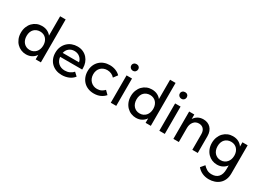

<svg xmlns="http://www.w3.org/2000/svg" viewBox="-17 -1584 3712 2712"><g transform="rotate(30 1839.0 -227.5)"><path d="M252 8Q210 8 171.5 -8Q133 -24 103.5 -54Q74 -84 56.5 -127Q39 -170 39 -223Q39 -275 56 -318Q73 -361 102 -391Q131 -421 169.5 -437.5Q208 -454 252 -454Q306 -454 345 -433.5Q384 -413 404 -384V-700H494V0H409V-73Q387 -38 346.5 -15Q306 8 252 8ZM267 -72Q299 -72 324 -83.5Q349 -95 366.5 -114.5Q384 -134 393.5 -160Q403 -186 404 -214V-235Q403 -263 393.5 -288Q384 -313 367 -332Q350 -351 325 -362Q300 -373 269 -373Q240 -373 215 -363Q190 -353 171.5 -334.5Q153 -316 142.5 -288Q132 -260 132 -224Q132 -189 142 -161Q152 -133 170 -113.5Q188 -94 212.5 -83Q237 -72 267 -72Z M836 8Q785 8 742.5 -8Q700 -24 668.5 -54Q637 -84 619.5 -126.5Q602 -169 602 -222Q602 -277 621 -320Q640 -363 671.5 -393Q703 -423 744.5 -438.5Q786 -454 832 -454Q884 -454 924.5 -435.5Q965 -417 993 -385.5Q1021 -354 1035.5 -313.5Q1050 -273 1050 -229V-204H690Q697 -140 738.5 -104Q780 -68 842 -68Q884 -68 919.5 -84Q955 -100 978 -128L1032 -78Q999 -35 947 -13.5Q895 8 836 8ZM826 -377Q776 -377 740.5 -348.5Q705 -320 694 -270H960Q952 -316 915.5 -346.5Q879 -377 826 -377Z M1359 8Q1306 8 1263 -9.5Q1220 -27 1190 -58Q1160 -89 1143.5 -131.5Q1127 -174 1127 -224Q1127 -278 1145 -320.5Q1163 -363 1194.5 -393Q1226 -423 1268 -438.5Q1310 -454 1359 -454Q1412 -454 1457 -436Q1502 -418 1531 -387L1482 -322Q1461 -347 1430 -361Q1399 -375 1363 -375Q1332 -375 1305.5 -364.5Q1279 -354 1259.5 -335Q1240 -316 1229 -288Q1218 -260 1218 -226Q1218 -192 1229 -163.5Q1240 -135 1260 -114.5Q1280 -94 1307 -82.5Q1334 -71 1367 -71Q1405 -71 1435 -86Q1465 -101 1485 -124L1540 -70Q1511 -35 1465 -13.5Q1419 8 1359 8Z M1634 -446H1723V0H1634ZM1679 -547Q1654 -547 1637.5 -563Q1621 -579 1621 -602Q1621 -625 1637.5 -640Q1654 -655 1679 -655Q1703 -655 1718.5 -640Q1734 -625 1734 -602Q1734 -579 1718.5 -563Q1703 -547 1679 -547Z M2045 8Q2003 8 1964.5 -8Q1926 -24 1896.5 -54Q1867 -84 1849.5 -127Q1832 -170 1832 -223Q1832 -275 1849 -318Q1866 -361 1895 -391Q1924 -421 1962.5 -437.5Q2001 -454 2045 -454Q2099 -454 2138 -433.5Q2177 -413 2197 -384V-700H2287V0H2202V-73Q2180 -38 2139.5 -15Q2099 8 2045 8ZM2060 -72Q2092 -72 2117 -83.5Q2142 -95 2159.5 -114.5Q2177 -134 2186.5 -160Q2196 -186 2197 -214V-235Q2196 -263 2186.5 -288Q2177 -313 2160 -332Q2143 -351 2118 -362Q2093 -373 2062 -373Q2033 -373 2008 -363Q1983 -353 1964.5 -334.5Q1946 -316 1935.5 -288Q1925 -260 1925 -224Q1925 -189 1935 -161Q1945 -133 1963 -113.5Q1981 -94 2005.5 -83Q2030 -72 2060 -72Z M2426 -446H2515V0H2426ZM2471 -547Q2446 -547 2429.5 -563Q2413 -579 2413 -602Q2413 -625 2429.5 -640Q2446 -655 2471 -655Q2495 -655 2510.5 -640Q2526 -625 2526 -602Q2526 -579 2510.5 -563Q2495 -547 2471 -547Z M2964 -252Q2964 -283 2956 -305Q2948 -327 2934 -341Q2920 -355 2901.5 -362Q2883 -369 2862 -369Q2808 -369 2776.5 -330Q2745 -291 2744 -233V0H2655V-446H2739V-372Q2759 -406 2797 -429Q2835 -452 2888 -452Q2924 -452 2954 -440Q2984 -428 3006 -405.5Q3028 -383 3040.5 -349.5Q3053 -316 3053 -274V0H2964V-252Z M3367 8Q3325 8 3286.5 -8Q3248 -24 3218.5 -54Q3189 -84 3171.5 -127Q3154 -170 3154 -223Q3154 -275 3171 -318Q3188 -361 3217 -391Q3246 -421 3284.5 -437.5Q3323 -454 3367 -454Q3425 -454 3465.5 -430.5Q3506 -407 3524 -375V-446H3609V13Q3609 72 3590 115.5Q3571 159 3538.5 187.5Q3506 216 3463 230.5Q3420 245 3372 245Q3313 245 3264 223Q3215 201 3180 159L3233 96Q3259 125 3292 144.5Q3325 164 3373 164Q3443 164 3481 121Q3519 78 3519 -4V-66Q3496 -33 3457 -12.5Q3418 8 3367 8ZM3382 -72Q3415 -72 3440.5 -84.5Q3466 -97 3483.5 -117.5Q3501 -138 3510 -164.5Q3519 -191 3519 -220V-235Q3518 -263 3508.5 -288Q3499 -313 3482 -332Q3465 -351 3440 -362Q3415 -373 3384 -373Q3355 -373 3330 -363Q3305 -353 3286.5 -334.5Q3268 -316 3257.5 -288Q3247 -260 3247 -224Q3247 -189 3257 -161Q3267 -133 3285 -113.5Q3303 -94 3327.5 -83Q3352 -72 3382 -72Z"/></g></svg>

Font: Tilda Sans Medium
Style: Regular
Weight: 500
Designer: ParaType Ltd
Foundry: ParaType Ltd
Version: Version 1.009